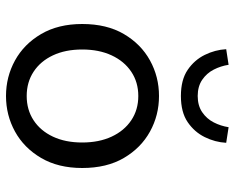

<svg xmlns="http://www.w3.org/2000/svg" viewBox="-91 -679 782 640"><g transform="rotate(90 300.0 -359.0)"><path d="M300 12Q236 12 181.5 -18Q127 -48 93.5 -105Q60 -162 60 -242Q60 -324 93.5 -381Q127 -438 181.5 -468Q236 -498 300 -498Q364 -498 418.5 -468Q473 -438 506.5 -381Q540 -324 540 -242Q540 -162 506.5 -105Q473 -48 418.5 -18Q364 12 300 12ZM300 -57Q346 -57 381 -80Q416 -103 435.5 -144.5Q455 -186 455 -242Q455 -298 435.5 -340Q416 -382 381 -405.5Q346 -429 300 -429Q254 -429 219 -405.5Q184 -382 164.5 -340Q145 -298 145 -242Q145 -186 164.5 -144.5Q184 -103 219 -80Q254 -57 300 -57ZM300 -571Q246 -571 213 -593.5Q180 -616 163 -650.5Q146 -685 144 -722L196 -730Q200 -704 212 -680.5Q224 -657 246 -642Q268 -627 300 -627Q332 -627 354 -642Q376 -657 388 -680.5Q400 -704 404 -730L456 -722Q454 -685 437 -650.5Q420 -616 387 -593.5Q354 -571 300 -571Z"/></g></svg>

Font: Source Code Variable
Style: Regular
Weight: 400
Monospace: yes
Designer: Paul D. Hunt, Teo Tuominen
Foundry: Adobe Systems Incorporated
Version: Version 1.010;hotconv 1.0.106;makeotfexe 2.5.65593